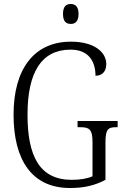

<svg xmlns="http://www.w3.org/2000/svg" viewBox="-20 -933 624 963"><path d="M335 -813C357 -813 374 -825 374 -863C374 -901 357 -913 335 -913C312 -913 296 -901 296 -863C296 -825 312 -813 335 -813ZM331 10C402 10 456 -3 509 -31V-219C509 -286 523 -295 563 -295H570V-326H369V-295H382C426 -295 444 -286 444 -221V-49C419 -37 380 -31 340 -31C179 -31 118 -149 118 -358C118 -572 189 -684 334 -684C427 -684 459 -622 459 -553C492 -553 513 -574 513 -612C513 -670 455 -724 336 -724C151 -724 48 -587 48 -358C48 -132 139 10 331 10Z"/></svg>

Font: Noto Serif Georgian Condensed Light
Style: Regular
Weight: 300
Width: 3
Designer: Monotype Design Team, Akaki Razmadze
Foundry: Google LLC
Version: Version 2.003